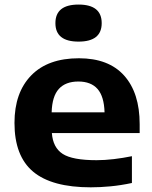

<svg xmlns="http://www.w3.org/2000/svg" viewBox="-20 -811 668 842"><path d="M378 10.5Q207.5 10.5 125.5 -58Q43.5 -126.5 43.5 -272Q43.5 -405 116.8 -480.2Q190 -555.5 326 -555.5Q456.5 -555.5 524.5 -479.5Q592.5 -403.5 592.5 -266.5V-227.5H207.5Q212 -164 254.8 -136.2Q297.5 -108.5 403.5 -108.5Q438.5 -108.5 479 -113.2Q519.5 -118 558.5 -126V-8.5Q509 2 464.2 6.2Q419.5 10.5 378 10.5ZM323.5 -453.5Q267.5 -453.5 238 -421Q208.5 -388.5 206.5 -318.5H438.5Q436.5 -388 407.8 -420.8Q379 -453.5 323.5 -453.5ZM324.5 -628.5Q223 -628.5 223 -709.5Q223 -791 324.5 -791Q426 -791 426 -709.5Q426 -628.5 324.5 -628.5Z"/></svg>

Font: Encode Sans Expanded
Style: Bold
Weight: 700
Width: 7
Designer: Multiple Designers
Foundry: Impallari Type
Version: Version 3.000; ttfautohint (v1.8.3) -l 8 -r 50 -G 200 -x 14 